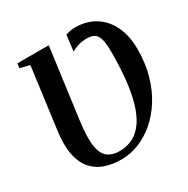

<svg xmlns="http://www.w3.org/2000/svg" viewBox="-172 -907 1044 1068"><g transform="rotate(-30 350.0 -373.0)"><path d="M309 10Q247.5 10 200 -7.5Q152.5 -25 121.2 -62.5Q90 -100 78.5 -159.5Q67 -219 78 -303L130.5 -699L69 -713.5L72.5 -743H274L213.5 -291.5Q200 -189.5 209.2 -134Q218.5 -78.5 247.5 -57Q276.5 -35.5 322 -35.5Q362.5 -35.5 398.2 -50.5Q434 -65.5 463.2 -100Q492.5 -134.5 513.5 -192.2Q534.5 -250 545.8 -334.8Q557 -419.5 557 -535.5Q557 -590.5 549 -619.2Q541 -648 522.8 -659Q504.5 -670 473 -670Q446.5 -670 421.2 -662.5Q396 -655 376 -644L388.5 -745Q401 -749.5 416.2 -752.5Q431.5 -755.5 450.5 -755.5Q522.5 -755.5 576.8 -721.8Q631 -688 661 -625.8Q691 -563.5 691 -476.5Q691 -387 669.5 -311.5Q648 -236 610.5 -176.5Q573 -117 524.2 -75.5Q475.5 -34 420.2 -12Q365 10 309 10Z"/></g></svg>

Font: Merriweather 96pt SemiBold
Style: Italic
Weight: 600
Italic angle: -7.8°
Version: Version 2.101